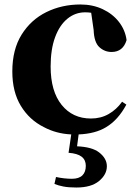

<svg xmlns="http://www.w3.org/2000/svg" viewBox="-20 -583 619 857"><path d="M286 99 298 17Q231 14 175 -16Q111 -48 73 -110.5Q35 -173 35 -264Q35 -362 76.5 -428.5Q118 -495 187 -529Q256 -563 339 -563Q394 -563 438.5 -542Q483 -521 511 -485Q539 -449 545 -404Q529 -351 478 -351Q447 -351 423.5 -372.5Q400 -394 398 -449L387 -526Q374 -528 360 -528Q316 -528 281 -499.5Q246 -471 226 -417Q206 -363 206 -286Q206 -176 255 -115Q304 -54 386 -54Q430 -54 465 -74Q500 -94 525 -129L544 -116Q507 -47 453 -15Q405 14 331 17L324 70Q391 73 422 97Q457 124 457 159Q457 196 422 225Q387 254 321 254Q286 254 263 249.5Q240 245 223 238L230 207Q248 211 266.5 213Q285 215 301 215Q332 215 347.5 200Q363 185 363 157Q363 131 344.5 116.5Q326 102 286 99Z"/></svg>

Font: Early Summer Mincho Heavy
Style: Regular
Weight: 900
Designer: GuiWonder
Version: Version 1.002